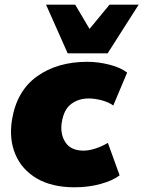

<svg xmlns="http://www.w3.org/2000/svg" viewBox="-20 -785 610 817"><path d="M18 0ZM298 12Q201 12 137 -25.5Q73 -63 45.5 -128Q18 -193 31 -275Q51 -398 137.5 -460Q224 -522 352 -522Q397 -522 445 -510Q493 -498 521 -476L462 -336Q443 -350 413.5 -358Q384 -366 357 -366Q315 -366 283.5 -343Q252 -320 243 -265Q235 -216 258 -180Q281 -144 336 -144Q358 -144 386 -153Q414 -162 439 -177L489 -39Q461 -17 409 -2.5Q357 12 298 12ZM268 -558 176 -765H300L361 -662L446 -765H570L438 -558Z"/></svg>

Font: Winston Black
Style: Italic
Weight: 900
Italic angle: -9°
Designer: Original fonts by Vernon Adams / Changes by Cristiano Sobral
Foundry: VOriginal fonts by Vernon Adams / Changes by Cristiano Sobral
Version: Version 2.503;July 17, 2020;FontCreator 13.0.0.2655 64-bit